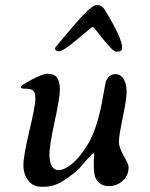

<svg xmlns="http://www.w3.org/2000/svg" viewBox="-20 -730 583 745"><path d="M354.5 -710.4H357.9Q375 -710.4 385.7 -693.4Q453.6 -583 453.6 -546.4V-543.5Q453.6 -529.3 432.1 -529.3Q418.5 -529.3 380.6 -577.6Q342.8 -626 340.1 -626Q337.4 -626 281.2 -578.6Q225.1 -531.2 209.5 -531.2Q193.8 -531.2 193.8 -541V-544.4Q193.8 -545.4 263.7 -627.9Q333.5 -710.4 354.5 -710.4ZM171.9 -131.3Q171.9 -69.8 208.5 -69.8Q223.6 -69.8 244.6 -83.5Q284.2 -108.9 321.8 -171.9Q359.4 -234.9 379.9 -356Q389.6 -411.6 391.1 -415Q403.3 -442.4 428.5 -442.4Q453.6 -442.4 466.3 -409.7Q471.2 -397 471.2 -371.6Q471.2 -346.2 456.3 -274.4Q441.4 -202.6 441.4 -180.2Q441.4 -157.7 460.2 -125Q479 -92.3 479 -82Q479 -49.3 456.3 -28.6Q433.6 -7.8 400.9 -7.8Q368.2 -7.8 351.6 -37.6Q343.8 -51.8 343.8 -98.6L344.2 -111.8L345.7 -125.5Q345.7 -135.3 342 -135.3Q338.4 -135.3 320.8 -114.5Q303.2 -93.8 288.3 -77.4Q273.4 -61 232.9 -33.2Q192.4 -5.4 153.3 -5.4H140.6Q107.9 -5.4 89.4 -29.8Q70.8 -54.2 70.8 -89.4Q70.8 -124.5 94 -222.2Q117.2 -319.8 117.2 -345.5Q117.2 -371.1 108.9 -378.4Q100.6 -385.7 80.6 -385.7Q60.5 -385.7 60.5 -391.1Q60.5 -396.5 75.2 -405.3Q139.6 -443.8 165 -443.8Q190.4 -443.8 201.4 -428.5Q212.4 -413.1 212.4 -382.6Q212.4 -352.1 192.1 -258.5Q171.9 -165 171.9 -131.3Z"/></svg>

Font: Averia Serif Libre
Style: Italic
Weight: 400
Italic angle: -7.90001°
Version: Version 1.002